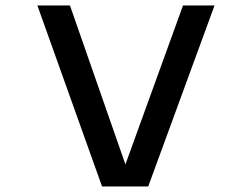

<svg xmlns="http://www.w3.org/2000/svg" viewBox="-20 -670 905 690"><path d="M346.7 0H512.7L751 -650.4H637.7L430.7 -79.1L231.4 -650.4H114.3Z"/></svg>

Font: OCR-B
Style: Regular
Weight: 400
Version: 1.1